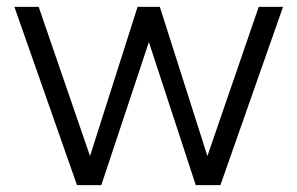

<svg xmlns="http://www.w3.org/2000/svg" viewBox="-20 -541 869 561"><path d="M552 0H624L807 -521H736L586 -85L447 -521H382L243 -85L93 -521H22L205 0H276L415 -418Z"/></svg>

Font: FIGSv2-sans-serif
Style: Regular
Weight: 400
Designer: Matt McInerney, Pablo Impallari, Rodrigo Fuenzalida,Mirko Velimirovic
Foundry: Matt McInerney, Pablo Impallari, Rodrigo Fuenzalida
Version: Version 4.021;hotconv 1.0.109;makeotfexe 2.5.65596